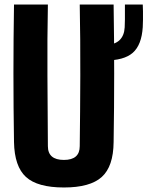

<svg xmlns="http://www.w3.org/2000/svg" viewBox="-20 -820 655 850"><path d="M263 10Q146 10 95 -36.5Q44 -83 42 -191Q37 -496 42 -800H192Q189 -649 190 -486.5Q191 -324 192 -173Q192 -112 263 -112Q333 -112 333 -173Q335 -324 335.5 -486.5Q336 -649 333 -800H483Q488 -496 483 -191Q482 -83 430.5 -36.5Q379 10 263 10ZM443 -552Q432 -552 419.5 -552.5Q407 -553 397 -554V-621Q409 -620 420.5 -619.5Q432 -619 444 -620Q488 -622 509 -642Q530 -662 532 -699Q533 -714 533 -734Q533 -754 533 -772.5Q533 -791 533 -800H612Q613 -789 613 -770Q613 -751 613 -732Q613 -713 612 -700Q607 -621 568 -586.5Q529 -552 443 -552Z"/></svg>

Font: Big Shoulders Text Black
Style: Regular
Weight: 900
Designer: Patric King
Foundry: XO Type Co
Version: Version 1.000; ttfautohint (v1.8.2)